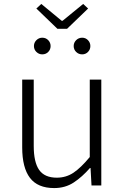

<svg xmlns="http://www.w3.org/2000/svg" viewBox="-20 -934 630 967"><path d="M252.9 13.2Q169.9 13.2 130.9 -38.1Q91.8 -89.4 91.8 -191.9V-533.2H149.9V-199.2Q149.9 -117.2 177.2 -78.1Q204.6 -39.1 266.1 -39.1Q312.5 -39.1 349.9 -64Q387.2 -88.9 432.1 -143.1V-533.2H490.2V0H440.9L436 -87.9H433.1Q394 -43 351.3 -14.9Q308.6 13.2 252.9 13.2ZM269 -789.1 163.1 -891.1 188 -914.1 291 -829.1H294.9L398.9 -914.1L423.8 -891.1L317.9 -789.1ZM192.9 -660.2Q175.8 -660.2 163.3 -672.4Q150.9 -684.6 150.9 -702.1Q150.9 -719.2 163.3 -731.7Q175.8 -744.1 192.9 -744.1Q210.9 -744.1 222.9 -731.7Q234.9 -719.2 234.9 -702.1Q234.9 -684.6 222.9 -672.4Q210.9 -660.2 192.9 -660.2ZM394 -660.2Q376 -660.2 363.5 -672.4Q351.1 -684.6 351.1 -702.1Q351.1 -719.2 363.5 -731.7Q376 -744.1 394 -744.1Q411.1 -744.1 423.1 -731.7Q435.1 -719.2 435.1 -702.1Q435.1 -684.6 423.1 -672.4Q411.1 -660.2 394 -660.2Z"/></svg>

Font: Source Han Sans CN Light
Style: Regular
Weight: 300
Designer: Ryoko NISHIZUKA  (kana, bopomofo & ideographs); Paul D. Hunt (Latin, Greek & Cyrillic); Sandoll Communications , Soo-you
Foundry: Adobe
Version: Version 2.000;hotconv 1.0.107;makeotfexe 2.5.65593